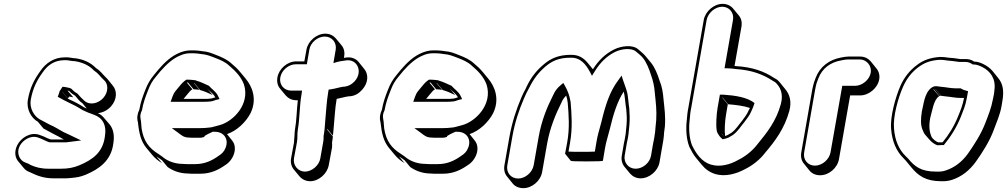

<svg xmlns="http://www.w3.org/2000/svg" viewBox="-20 -842 5234 998"><path d="M329 -544H317C260 -544 217 -513 190 -473C160 -432 136 -388 125 -324C116 -273 143 -228 177 -209L206 -174L252 -149C272 -139 293 -128 312 -117H247C242 -117 236 -120 231 -122C230 -122 229 -122 228 -123C215 -130 199 -136 185 -141C137 -158 88 -124 70 -88C53 -54 58 -23 75 -3L104 32C112 42 122 48 133 52C169 69 203 85 259 85H321C330 85 340 84 350 83C381 80 396 78 426 66C494 37 558 -6 569 -96C576 -138 569 -172 550 -195L520 -230C512 -240 501 -248 489 -254C514 -256 539 -269 557 -289C589 -325 589 -370 567 -396L538 -432L530 -440C512 -457 502 -474 479 -488L474 -493C450 -516 416 -533 373 -539C360 -539 341 -544 329 -544ZM333 -329 304 -364V-365L333 -330L340 -340C348 -339 354 -338 361 -336L331 -371C335 -371 339 -368 342 -367C349 -358 360 -351 371 -344C382 -330 395 -314 409 -305L431 -278C427 -280 422 -282 417 -284C394 -299 370 -312 343 -324ZM326 -529C334 -529 354 -524 369 -524C409 -518 441 -502 462 -482C465 -479 466 -477 469 -475C490 -462 498 -447 518 -428C543 -409 546 -366 517 -333C492 -305 449 -293 420 -317C408 -327 394 -342 382 -356C369 -363 360 -371 352 -380C348 -381 345 -385 336 -386C330 -387 324 -389 316 -390L305 -391L290 -368C289 -365 288 -361 288 -361C286 -356 285 -353 284 -349L280 -339C290 -333 301 -327 311 -322L335 -310C361 -298 384 -286 407 -271C412 -268 419 -266 424 -263L440 -256L454 -251C459 -249 463 -248 467 -246C511 -231 536 -195 525 -131C514 -49 461 -12 393 17C361 30 334 35 295 35H233C192 35 164 27 138 15C127 7 118 6 112 3C85 -6 62 -43 83 -84C98 -113 139 -141 178 -127C193 -122 213 -112 224 -107C231 -104 235 -102 244 -102H316C321 -102 326 -102 331 -103L402 -112L331 -146C305 -156 284 -172 256 -186C247 -190 238 -194 231 -198L186 -222C157 -239 132 -279 140 -324C151 -385 173 -426 202 -466C227 -503 263 -529 314 -529Z M988 -410C989 -410 990 -410 991 -409L1020 -374C1043 -368 1065 -357 1085 -348L1056 -383C1070 -366 1089 -356 1099 -336C1089 -333 1079 -329 1068 -329C1061 -328 1054 -328 1046 -328H934L954 -352C960 -360 971 -373 980 -378L951 -413H957L986 -378C996 -378 1007 -376 1017 -375ZM1160 -145C1211 -162 1257 -206 1282 -253C1319 -329 1289 -395 1257 -433L1228 -468C1215 -484 1199 -499 1183 -512C1160 -533 1135 -544 1104 -556C1081 -565 1061 -574 1031 -576L1017 -578C1008 -579 998 -580 989 -580H969C952 -580 934 -576 916 -569C870 -551 835 -517 803 -480L780 -452C760 -428 747 -405 735 -374C722 -341 711 -311 704 -271C695 -253 690 -230 697 -206C703 -148 713 -107 741 -73L771 -37C785 -20 801 -7 822 6L793 -29L809 -18C813 -15 818 -12 822 -9L851 26C876 44 913 60 959 60C968 61 975 61 980 61H1022C1076 61 1117 40 1151 16C1195 -11 1217 -74 1187 -111ZM994 -425C980 -426 973 -428 959 -428H949C934 -419 922 -405 914 -395L894 -371C885 -360 881 -352 877 -341L867 -313H1043C1051 -313 1060 -313 1066 -314C1081 -314 1092 -319 1101 -322L1121 -327L1113 -344C1101 -368 1080 -379 1066 -396C1046 -405 1024 -416 1000 -423C995 -426 994 -425 994 -425ZM1068 -179C1053 -177 1036 -176 1019 -176H873L910 -149C921 -141 935 -127 961 -127C969 -126 973 -126 977 -126H1018C1022 -126 1025 -126 1029 -127L1042 -130L1043 -135C1050 -139 1054 -141 1060 -145L1156 -190ZM933 10H932C889 10 855 -4 832 -21C827 -25 824 -28 819 -31L803 -42C753 -73 726 -110 716 -174C715 -187 714 -197 713 -210C712 -222 708 -232 710 -245C711 -253 714 -261 718 -269C725 -309 736 -338 749 -371C760 -401 772 -422 791 -444L814 -472C847 -509 879 -539 920 -555C936 -562 952 -565 967 -565H987C996 -565 1004 -564 1012 -563L1026 -561C1054 -559 1072 -551 1096 -542C1127 -530 1151 -520 1172 -500C1205 -472 1233 -443 1248 -403C1281 -300 1192 -211 1123 -192C1116 -190 1109 -188 1101 -186L996 -159L1099 -157C1144 -156 1170 -119 1153 -75C1146 -55 1133 -42 1115 -31C1083 -8 1045 11 995 11H953C948 11 941 11 933 10Z M1513 -167C1512 -159 1511 -150 1511 -141C1509 -127 1510 -113 1508 -100L1493 -19C1489 3 1495 25 1508 40L1537 75C1550 90 1570 100 1592 100C1637 100 1681 61 1689 16L1706 -76C1707 -84 1706 -93 1706 -102C1708 -114 1710 -124 1710 -133L1681 -168V-172L1710 -137C1713 -152 1713 -168 1715 -185C1720 -233 1721 -277 1730 -328C1752 -332 1770 -338 1790 -341L1803 -342C1826 -345 1845 -356 1862 -375C1896 -412 1896 -457 1873 -484L1844 -520C1830 -537 1807 -547 1779 -543L1768 -541C1773 -567 1770 -589 1755 -607L1726 -642C1713 -657 1694 -667 1671 -667C1626 -667 1581 -629 1573 -584L1562 -523H1520C1474 -523 1430 -485 1422 -440C1418 -417 1423 -396 1436 -381L1465 -346C1478 -331 1497 -321 1520 -321H1528C1522 -270 1522 -216 1513 -167ZM1662 -135C1662 -127 1662 -116 1661 -110L1645 -19C1639 18 1601 50 1565 50C1529 50 1502 17 1508 -19L1523 -100C1528 -126 1524 -144 1528 -167C1539 -232 1536 -290 1548 -356L1550 -371H1493C1456 -371 1430 -403 1437 -440C1444 -477 1480 -508 1518 -508H1575L1588 -584C1594 -621 1631 -652 1668 -652C1705 -652 1731 -621 1725 -584L1713 -514L1733 -520C1744 -523 1755 -525 1766 -526L1778 -528C1838 -537 1868 -468 1823 -419C1808 -403 1792 -395 1774 -392L1762 -391C1739 -387 1722 -381 1701 -378L1688 -376L1686 -363C1677 -311 1676 -266 1671 -219C1668 -185 1668 -167 1662 -135Z M2249 -410C2250 -410 2251 -410 2252 -409L2281 -374C2304 -368 2326 -357 2346 -348L2317 -383C2331 -366 2350 -356 2360 -336C2350 -333 2340 -329 2329 -329C2322 -328 2315 -328 2307 -328H2195L2215 -352C2221 -360 2232 -373 2241 -378L2212 -413H2218L2247 -378C2257 -378 2268 -376 2278 -375ZM2421 -145C2472 -162 2518 -206 2543 -253C2580 -329 2550 -395 2518 -433L2489 -468C2476 -484 2460 -499 2444 -512C2421 -533 2396 -544 2365 -556C2342 -565 2322 -574 2292 -576L2278 -578C2269 -579 2259 -580 2250 -580H2230C2213 -580 2195 -576 2177 -569C2131 -551 2096 -517 2064 -480L2041 -452C2021 -428 2008 -405 1996 -374C1983 -341 1972 -311 1965 -271C1956 -253 1951 -230 1958 -206C1964 -148 1974 -107 2002 -73L2032 -37C2046 -20 2062 -7 2083 6L2054 -29L2070 -18C2074 -15 2079 -12 2083 -9L2112 26C2137 44 2174 60 2220 60C2229 61 2236 61 2241 61H2283C2337 61 2378 40 2412 16C2456 -11 2478 -74 2448 -111ZM2255 -425C2241 -426 2234 -428 2220 -428H2210C2195 -419 2183 -405 2175 -395L2155 -371C2146 -360 2142 -352 2138 -341L2128 -313H2304C2312 -313 2321 -313 2327 -314C2342 -314 2353 -319 2362 -322L2382 -327L2374 -344C2362 -368 2341 -379 2327 -396C2307 -405 2285 -416 2261 -423C2256 -426 2255 -425 2255 -425ZM2329 -179C2314 -177 2297 -176 2280 -176H2134L2171 -149C2182 -141 2196 -127 2222 -127C2230 -126 2234 -126 2238 -126H2279C2283 -126 2286 -126 2290 -127L2303 -130L2304 -135C2311 -139 2315 -141 2321 -145L2417 -190ZM2194 10H2193C2150 10 2116 -4 2093 -21C2088 -25 2085 -28 2080 -31L2064 -42C2014 -73 1987 -110 1977 -174C1976 -187 1975 -197 1974 -210C1973 -222 1969 -232 1971 -245C1972 -253 1975 -261 1979 -269C1986 -309 1997 -338 2010 -371C2021 -401 2033 -422 2052 -444L2075 -472C2108 -509 2140 -539 2181 -555C2197 -562 2213 -565 2228 -565H2248C2257 -565 2265 -564 2273 -563L2287 -561C2315 -559 2333 -551 2357 -542C2388 -530 2412 -520 2433 -500C2466 -472 2494 -443 2509 -403C2542 -300 2453 -211 2384 -192C2377 -190 2370 -188 2362 -186L2257 -159L2360 -157C2405 -156 2431 -119 2414 -75C2407 -55 2394 -42 2376 -31C2344 -8 2306 11 2256 11H2214C2209 11 2202 11 2194 10Z M2798 52 2824 -96C2839 -179 2868 -248 2899 -310C2905 -325 2913 -335 2923 -345C2927 -334 2929 -322 2931 -308C2936 -246 2942 -177 2928 -100L2917 -42H2918L2947 -6C2949 -4 2976 -3 3029 -3C3085 -3 3114 -4 3114 -7L3124 -67C3131 -108 3136 -117 3150 -172C3168 -248 3188 -313 3222 -366C3228 -346 3231 -297 3235 -275L3237 -251C3239 -228 3238 -201 3235 -175L3232 -145C3230 -127 3226 -113 3223 -97L3212 -33C3208 -11 3214 10 3226 25L3255 60C3268 75 3287 85 3310 85C3355 85 3400 47 3408 2L3419 -62C3424 -89 3431 -125 3432 -154L3436 -184C3440 -239 3434 -276 3429 -325C3426 -363 3421 -392 3409 -421C3398 -456 3384 -492 3363 -517L3334 -552C3325 -563 3309 -575 3297 -586C3268 -611 3211 -604 3172 -585C3126 -562 3091 -528 3062 -482L3034 -516C3014 -540 2988 -558 2947 -557C2885 -557 2843 -539 2806 -507C2769 -476 2741 -441 2718 -393L2711 -378C2705 -368 2698 -354 2690 -335C2664 -274 2642 -208 2628 -131L2602 17C2598 40 2603 61 2616 76L2645 112C2657 127 2677 136 2700 136C2746 136 2790 98 2798 52ZM3247 -146 3250 -176C3253 -202 3254 -231 3252 -255L3251 -279C3248 -293 3245 -338 3241 -357C3235 -383 3226 -402 3219 -424L3211 -449L3193 -424C3149 -366 3126 -292 3106 -208C3092 -154 3087 -144 3080 -102L3072 -54C3058 -53 3035 -53 3002 -53C2969 -53 2947 -53 2935 -54L2943 -100C2957 -179 2951 -250 2946 -312C2940 -346 2932 -369 2916 -397L2908 -411L2894 -399C2878 -386 2865 -370 2856 -349C2824 -286 2795 -216 2780 -131L2754 17C2747 55 2710 86 2673 86C2636 86 2610 55 2617 17L2643 -131C2656 -206 2678 -271 2704 -331C2712 -350 2719 -364 2724 -373L2732 -388C2755 -434 2780 -466 2815 -496C2849 -525 2885 -542 2945 -542C2998 -544 3025 -507 3046 -469L3057 -448L3072 -472C3100 -517 3133 -550 3177 -572C3212 -589 3263 -594 3286 -574C3299 -563 3314 -551 3321 -542C3340 -519 3354 -484 3365 -449C3375 -420 3381 -395 3384 -356C3389 -306 3394 -270 3391 -218L3388 -188C3387 -168 3384 -142 3380 -121C3378 -111 3376 -104 3375 -97L3364 -33C3358 4 3321 35 3284 35C3247 35 3221 3 3227 -33L3238 -97C3241 -113 3245 -127 3247 -146Z M3736 -822C3691 -822 3646 -783 3638 -738L3558 -282C3556 -271 3554 -261 3553 -251L3550 -219C3544 -169 3548 -118 3563 -79C3573 -59 3584 -38 3599 -20L3628 15C3646 37 3669 54 3699 63C3751 78 3809 61 3851 38C3892 18 3931 -13 3958 -49C4009 -109 4058 -174 4083 -266C4096 -315 4084 -352 4063 -377L4034 -413C4030 -418 4024 -424 4019 -428C4018 -429 4003 -437 4002 -438C3952 -471 3891 -493 3810 -498C3806 -498 3802 -499 3798 -499L3834 -703C3838 -726 3833 -747 3820 -762L3791 -797C3779 -812 3759 -822 3736 -822ZM3743 -134C3737 -139 3733 -144 3729 -151ZM3749 -135C3745 -165 3748 -212 3754 -247L3763 -300L3734 -335H3736L3765 -300C3804 -297 3845 -292 3878 -281C3876 -277 3874 -272 3871 -267C3863 -247 3849 -231 3838 -215C3820 -194 3805 -168 3782 -152L3762 -140C3758 -138 3753 -136 3749 -135ZM3739 -350H3722L3710 -282C3704 -247 3701 -192 3705 -167C3706 -154 3713 -145 3715 -142C3720 -133 3728 -125 3736 -118C3748 -120 3758 -123 3767 -127L3789 -140C3817 -160 3832 -188 3849 -207C3859 -222 3876 -240 3885 -263C3893 -279 3896 -289 3902 -306C3865 -337 3799 -346 3739 -350ZM3734 -807C3771 -807 3797 -775 3790 -738L3746 -487H3761C3777 -487 3790 -485 3806 -483C3885 -478 3944 -456 3992 -425C3996 -422 4007 -416 4009 -415C4036 -391 4053 -355 4039 -302C4015 -213 3967 -153 3917 -92C3891 -58 3855 -29 3816 -10C3778 12 3724 28 3677 14C3627 0 3598 -44 3577 -87C3563 -123 3559 -172 3565 -220L3568 -252C3569 -262 3571 -272 3573 -282L3653 -738C3660 -775 3697 -807 3734 -807Z M4341 -15 4399 -346H4451C4496 -346 4542 -384 4550 -429C4554 -451 4548 -472 4535 -487L4506 -523C4493 -538 4474 -548 4452 -548H4390C4379 -548 4367 -546 4352 -543C4291 -532 4242 -496 4220 -438L4211 -413C4208 -403 4205 -391 4202 -376L4145 -50C4141 -27 4146 -6 4159 9L4188 45C4200 60 4220 69 4243 69C4289 69 4333 31 4341 -15ZM4297 -50C4290 -12 4253 19 4216 19C4179 19 4153 -12 4160 -50L4217 -376C4219 -390 4223 -403 4225 -411L4234 -435C4254 -487 4296 -518 4352 -528C4366 -531 4378 -533 4387 -533H4449C4485 -533 4512 -500 4506 -464C4500 -428 4462 -396 4425 -396H4358Z M4865 -546C4815 -542 4780 -530 4746 -504C4710 -477 4680 -441 4660 -395C4635 -337 4606 -236 4612 -171C4617 -108 4639 -56 4676 -20L4689 -6L4718 29C4752 70 4791 100 4872 100C4893 101 4912 98 4928 93C4980 76 5020 43 5052 -1C5086 -49 5124 -107 5146 -168C5160 -206 5178 -245 5186 -291L5190 -315C5200 -371 5193 -407 5168 -437L5139 -473C5127 -487 5111 -499 5095 -507C5081 -514 5064 -522 5043 -522C5031 -531 5016 -535 5000 -535H4970C4969 -535 4968 -535 4965 -536C4949 -539 4929 -541 4912 -542C4897 -544 4887 -546 4865 -546ZM4824 -127C4811 -154 4807 -184 4815 -228C4826 -266 4833 -325 4862 -342L4832 -377C4832 -378 4833 -378 4834 -378L4863 -343C4866 -344 4868 -344 4871 -344L4842 -379H4843L4872 -344C4878 -343 4886 -342 4896 -341C4920 -339 4946 -333 4970 -333H4991C4984 -295 4973 -269 4960 -237C4940 -187 4911 -140 4880 -103H4879C4878 -102 4878 -102 4877 -102H4857C4843 -107 4833 -117 4824 -127ZM4823 -387C4784 -359 4781 -297 4772 -264C4766 -227 4764 -192 4776 -166C4780 -156 4784 -146 4793 -137C4808 -121 4822 -98 4852 -87H4854L4878 -88H4886C4920 -129 4952 -179 4974 -234C4986 -265 4998 -291 5005 -330L5012 -368L5001 -371C4990 -374 4982 -377 4973 -383H4944C4922 -383 4897 -389 4871 -391C4861 -392 4853 -393 4847 -394H4844C4835 -394 4828 -390 4823 -387ZM5036 -507H5040C5057 -507 5073 -500 5087 -493C5127 -472 5157 -434 5149 -375C5148 -367 5148 -359 5146 -350L5141 -326C5133 -282 5118 -245 5103 -206C5081 -147 5044 -90 5011 -43C4981 -2 4944 28 4896 44C4882 49 4865 51 4845 50C4767 50 4734 23 4701 -17L4687 -31C4652 -65 4631 -114 4627 -175C4621 -236 4649 -335 4674 -391C4693 -434 4720 -468 4754 -493C4785 -516 4816 -528 4863 -531C4885 -531 4891 -529 4908 -527C4925 -526 4945 -523 4959 -521C4964 -520 4964 -520 4968 -520H4998C5013 -520 5025 -515 5036 -507Z"/></svg>

Font: Blanket
Style: PosterObl
Weight: 900
Foundry: Cannot Into Space Fonts
Version: Version 0.9